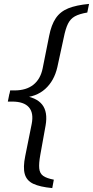

<svg xmlns="http://www.w3.org/2000/svg" viewBox="-20 -763 475 981"><path d="M24 -260 32 -301H54Q114 -301 150.5 -330Q187 -359 198 -414L231 -579Q242 -636 265 -670Q288 -704 329 -720.5Q370 -737 435 -743L426 -699Q385 -692 362.5 -679.5Q340 -667 327.5 -642Q315 -617 306 -572L273 -420Q257 -350 211 -308.5Q165 -267 92 -264ZM247 198Q184 192 150 176Q116 160 106.5 126Q97 92 109 34L142 -130Q153 -186 127.5 -215Q102 -244 42 -244H20L28 -284L94 -275Q166 -266 195.5 -228.5Q225 -191 213 -122L186 28Q178 72 180.5 97.5Q183 123 200.5 135.5Q218 148 255 155Z"/></svg>

Font: Piazzolla Thin Medium
Style: Italic
Weight: 500
Italic angle: -11.3°
Version: Version 2.005